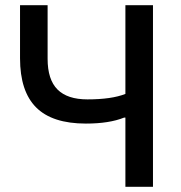

<svg xmlns="http://www.w3.org/2000/svg" viewBox="-20 -718 696 738"><path d="M462 0V-266H457Q400 -243 310 -243Q181 -243 119 -305Q57 -367 57 -494V-698H163V-492Q163 -412 201 -374Q239 -336 316 -336Q409 -336 462 -357V-698H568V0Z"/></svg>

Font: Anuphan Medium
Style: Regular
Weight: 500
Designer: Mike Abbink, Paul van der Laan, Pieter van Rosmalen, Mint Tantisuwanna
Foundry: Bold Monday; Cadson Demak
Version: Version 3.002;hotconv 1.0.109;makeotfexe 2.5.65596